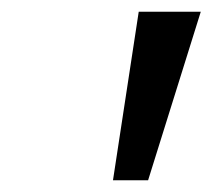

<svg xmlns="http://www.w3.org/2000/svg" viewBox="-20 -742 363 328"><path d="M233 -434H173L217 -722H323Z"/></svg>

Font: Perun
Style: Italic
Weight: 400
Italic angle: -12°
Foundry: Copyright (c) Stefan Peev, Context Ltd, 2016
Version: Version 1.027